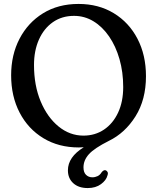

<svg xmlns="http://www.w3.org/2000/svg" viewBox="-20 -733 799 974"><path d="M378.5 -713Q480 -713 557.2 -666Q634.5 -619 677.5 -536.2Q720.5 -453.5 720.5 -346.5Q720.5 -227.5 667.5 -143Q614.5 -58.5 532.5 -18.5Q458 19 430.8 49.5Q403.5 80 403.5 116Q403.5 141.5 416.5 154Q429.5 166.5 448.5 166.5Q462.5 166.5 475 160.5Q487.5 154.5 495.5 141Q505.5 128.5 515 130.5Q521 132 525.2 138.8Q529.5 145.5 525 157.5Q519 181.5 492.2 201.2Q465.5 221 425 221Q378.5 221 351.5 196.2Q324.5 171.5 324.5 131Q324.5 63.5 405 14Q391.5 15 380 15Q277.5 15 200 -32Q122.5 -79 79.5 -161.8Q36.5 -244.5 36.5 -351Q36.5 -454.5 79 -536.2Q121.5 -618 198.2 -665.5Q275 -713 378.5 -713ZM605 -291.5Q605 -367.5 586.2 -433Q567.5 -498.5 533.5 -548Q499.5 -597.5 454.2 -625Q409 -652.5 355.5 -652.5Q294 -652.5 248.2 -620.5Q202.5 -588.5 177.5 -532.2Q152.5 -476 152.5 -403.5Q152.5 -299.5 186.2 -218.8Q220 -138 277 -91.5Q334 -45 403.5 -45Q462 -45 507.5 -75.5Q553 -106 579 -161.5Q605 -217 605 -291.5Z"/></svg>

Font: Fraunces 72pt S100
Style: Regular
Weight: 400
Version: Version 1.000; ttfautohint (v1.8.3)